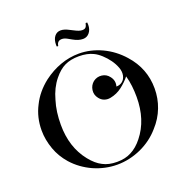

<svg xmlns="http://www.w3.org/2000/svg" viewBox="-149 -988 1110 1143"><g transform="rotate(-20 405.5 -416.5)"><path d="M47 -328Q47 -411 83 -480Q117 -550 185 -603Q237 -642 293 -662Q351 -683 411 -683Q485 -683 556 -650Q626 -617 679 -557Q765 -461 765 -334Q765 -271 743 -214Q721 -156 677 -108Q626 -49 553 -16Q479 17 402 17Q326 17 253 -15Q218 -31 187.5 -53Q157 -75 131 -104Q89 -152 69 -208Q47 -269 47 -328ZM166 -321Q166 -178 243 -82Q278 -38 316 -19Q353 1 406 1Q459 1 496 -19Q536 -39 570 -82Q647 -178 647 -323Q647 -359 643 -393Q639 -427 630 -459Q607 -430 574 -404.5Q541 -379 499 -371Q479 -367 460.5 -373.5Q442 -380 429 -397Q410 -421 414 -450.5Q418 -480 441 -499Q465 -517 494.5 -513.5Q524 -510 542 -486Q565 -457 555 -422Q577 -422 593 -434.5Q609 -447 614 -470Q619 -494 609 -521Q599 -548 581 -573Q563 -598 540.5 -618.5Q518 -639 497 -649Q459 -668 406 -668Q353 -668 316 -650Q280 -633 246 -591Q206 -542 187 -472Q176 -437 171 -399.5Q166 -362 166 -321ZM512 -840H522Q523 -829 523 -825Q523 -795 507 -775.5Q491 -756 466 -756Q437 -756 404 -775L379 -789Q361 -799 346 -799Q316 -799 312 -767H303Q302 -774 302 -777Q302 -811 317 -830.5Q332 -850 357 -850Q379 -850 409 -834L433 -822Q461 -807 479 -807Q494 -807 501 -814Q508 -821 512 -840Z"/></g></svg>

Font: Wachinanga
Style: Regular
Weight: 400
Designer: deFharo
Foundry: deFharo
Version: Wachinanga: Version 2.001 2013